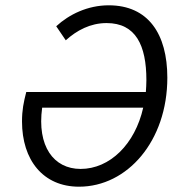

<svg xmlns="http://www.w3.org/2000/svg" viewBox="-20 -692 676 724"><path d="M390 -672C311 -672 241 -638 192 -593L228 -540C269 -577 320 -605 382 -605C492 -605 532 -521 532 -390C532 -375 531 -360 530 -345H79C69 -306 63 -277 63 -234C63 -89 142 12 278 12C460 12 611 -160 611 -399C611 -564 539 -672 390 -672ZM284 -55C182 -55 119 -141 139 -286H520C489 -148 394 -55 284 -55Z"/></svg>

Font: Cambridge Sans Italic
Style: Regular
Weight: 400
Italic angle: -11°
Version: Version 2.000;PS 002.000;hotconv 1.0.88;makeotf.lib2.5.64775